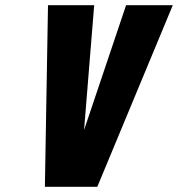

<svg xmlns="http://www.w3.org/2000/svg" viewBox="-20 -720 686 740"><path d="M165 -700 153 0H355L646 -700H466L304 -219L343 -700Z"/></svg>

Font: Advent Pro Black
Style: Italic
Weight: 900
Italic angle: -12°
Version: Version 3.000